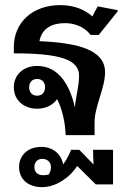

<svg xmlns="http://www.w3.org/2000/svg" viewBox="-20 -537 502 763"><path d="M230.8 115.8C225.8 84.2 198.3 46.7 144.2 46.7C89.2 46.7 55.8 81.7 55.8 126.7C55.8 174.2 90.8 206.7 147.5 206.7C190 206.7 225.8 185 251.7 163.3C266.7 150 278.3 135.8 286.7 122.5L360.8 195.8H429.2V58.3H350C350 80 350.8 99.2 351.7 116.7L295 58.3H262.5C260.8 62.5 250 91.7 230.8 115.8ZM116.7 126.7C116.7 103.3 133.3 94.2 147.5 94.2C169.2 94.2 182.5 108.3 182.5 126.7C182.5 140 178.3 149.2 173.3 156.7C165.8 158.3 158.3 159.2 150.8 159.2C135 159.2 116.7 151.7 116.7 126.7ZM127.5 -275C75 -275 35 -241.7 35 -190C35 -138.3 75 -105 127.5 -105C161.7 -105 190.8 -119.2 206.7 -143.3C226.7 -105.8 239.2 -51.7 240.8 0H355.8V-50C355.8 -115 397.5 -186.7 397.5 -250C397.5 -336.7 295.8 -366.7 136.7 -373.3C146.7 -426.7 190 -445 236.7 -445C295 -445 325.8 -416.7 340 -398.3H372.5L447.5 -491.7V-496.7L368.3 -511.7L352.5 -482.5C350.8 -479.2 349.2 -475.8 347.5 -471.7C320.8 -495 280 -516.7 219.2 -516.7C110 -516.7 35 -448.3 35 -350V-325C214.2 -325 294.2 -301.7 294.2 -236.7C294.2 -195 280.8 -150 277.5 -110C260 -189.2 218.3 -275 127.5 -275ZM127.5 -223.3C147.5 -223.3 159.2 -209.2 159.2 -190C159.2 -170.8 147.5 -156.7 127.5 -156.7C107.5 -156.7 95.8 -170.8 95.8 -190C95.8 -209.2 107.5 -223.3 127.5 -223.3Z"/></svg>

Font: Boon SemiBold
Style: Regular
Weight: 600
Designer: Sungsit Sawaiwan
Foundry: FontUni
Version: Version 2.0